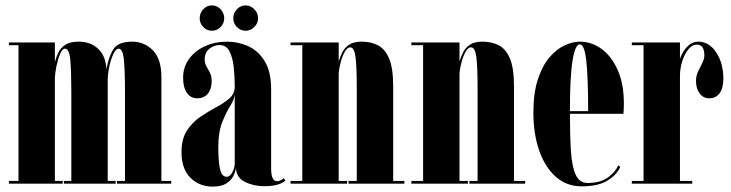

<svg xmlns="http://www.w3.org/2000/svg" viewBox="-20 -681 2709 712"><path d="M13 0V-10H48.5V-513.5H13V-523.5H183.5V-450.5Q188 -469 196.5 -486.5Q205 -504 222.5 -515.2Q240 -526.5 272 -526.5Q316.5 -526.5 344.8 -499.2Q373 -472 374.5 -423.5Q383 -471.5 400.8 -499Q418.5 -526.5 470.5 -526.5Q515 -526.5 546.8 -494.5Q578.5 -462.5 578.5 -395V-10H615V0H414V-10H443.5V-340Q443.5 -416 439.5 -458.2Q435.5 -500.5 420 -500.5Q410 -500.5 401 -482Q392 -463.5 386 -437Q380 -410.5 379.5 -387V-10H409V0H217V-10H244.5V-340Q244.5 -416 240.8 -458.2Q237 -500.5 221 -500.5Q211 -500.5 202.8 -480.8Q194.5 -461 189.2 -435.2Q184 -409.5 183.5 -391.5V-10H212.5V0Z M769 11Q719 11 686 -22Q653 -55 653 -117Q653 -165.5 673 -196.5Q693 -227.5 722.5 -247.5Q752 -267.5 781.5 -283.2Q811 -299 830.8 -316.2Q850.5 -333.5 850.5 -360Q850.5 -396.5 846.8 -431.8Q843 -467 831 -490.5Q819 -514 794 -514Q774 -514 756.5 -500.2Q739 -486.5 739 -460Q739 -446.5 745.5 -435.2Q752 -424 758.5 -411.2Q765 -398.5 765 -380Q765 -351.5 751 -334Q737 -316.5 711.5 -316.5Q687 -316.5 673 -336.8Q659 -357 659 -392.5Q659 -431.5 680.5 -461.8Q702 -492 739.2 -509.2Q776.5 -526.5 823 -526.5Q863 -526.5 900.2 -509.8Q937.5 -493 961.5 -454.2Q985.5 -415.5 985.5 -349V-55.5Q985.5 -9 1007.5 -9Q1014 -9 1021.5 -12.8Q1029 -16.5 1032.5 -20.5L1038 -11.5Q1033.5 -5 1013.8 2.2Q994 9.5 960 9.5Q920.5 9.5 888.2 -6.5Q856 -22.5 855 -59Q853.5 -45.5 845.8 -29.2Q838 -13 819.8 -1Q801.5 11 769 11ZM820.5 -25.5Q833.5 -25.5 842 -42.8Q850.5 -60 850.5 -75V-331Q849 -312.5 833.8 -288.2Q818.5 -264 804 -227.5Q789.5 -191 789.5 -135Q789.5 -83.5 795.8 -54.5Q802 -25.5 820.5 -25.5ZM891 -567Q872 -567 858.5 -580.8Q845 -594.5 845 -613Q845 -632.5 858.5 -646.8Q872 -661 891 -661Q909 -661 923 -646.8Q937 -632.5 937 -613Q937 -594.5 923 -580.8Q909 -567 891 -567ZM765.5 -567Q747 -567 733.8 -580.8Q720.5 -594.5 720.5 -613Q720.5 -632.5 733.8 -646.8Q747 -661 765.5 -661Q784.5 -661 798 -646.8Q811.5 -632.5 811.5 -613Q811.5 -594.5 798 -580.8Q784.5 -567 765.5 -567Z M1057.5 0V-10H1101V-513.5H1057.5V-523.5H1236V-453.5Q1241 -469.5 1249.2 -486.5Q1257.5 -503.5 1274.2 -515Q1291 -526.5 1321 -526.5Q1354.5 -526.5 1380.8 -513.5Q1407 -500.5 1422.5 -465Q1438 -429.5 1438 -362V-10H1479.5V0H1272.5V-10H1303V-357.5Q1303 -432 1298.5 -468.8Q1294 -505.5 1278.5 -505.5Q1268.5 -505.5 1259.2 -490Q1250 -474.5 1243.8 -451.8Q1237.5 -429 1236 -408V-10H1267V0Z M1505.5 0V-10H1549V-513.5H1505.5V-523.5H1684V-453.5Q1689 -469.5 1697.2 -486.5Q1705.5 -503.5 1722.2 -515Q1739 -526.5 1769 -526.5Q1802.5 -526.5 1828.8 -513.5Q1855 -500.5 1870.5 -465Q1886 -429.5 1886 -362V-10H1927.5V0H1720.5V-10H1751V-357.5Q1751 -432 1746.5 -468.8Q1742 -505.5 1726.5 -505.5Q1716.5 -505.5 1707.2 -490Q1698 -474.5 1691.8 -451.8Q1685.5 -429 1684 -408V-10H1715V0Z M2136.5 10Q2081 10 2041 -25.5Q2001 -61 1979.5 -122.8Q1958 -184.5 1958 -263.5Q1958 -336 1974.5 -386.5Q1991 -437 2017.2 -467.8Q2043.5 -498.5 2073.2 -512.5Q2103 -526.5 2130 -526.5Q2174.5 -526.5 2211.8 -498.8Q2249 -471 2271.2 -420Q2293.5 -369 2293.5 -298Q2293.5 -278.5 2292 -259H2093.5Q2093.5 -178 2097.2 -120.5Q2101 -63 2115 -32.8Q2129 -2.5 2159 -2.5Q2206.5 -2.5 2234.5 -23Q2262.5 -43.5 2272.5 -68L2280 -62Q2268 -33.5 2233.5 -11.8Q2199 10 2136.5 10ZM2130 -516.5Q2113 -516.5 2103.2 -456.8Q2093.5 -397 2093.5 -269H2161Q2161 -394 2154.2 -455.2Q2147.5 -516.5 2130 -516.5Z M2323 0V-10H2366.5V-513.5H2323V-523.5H2501.5V-462Q2503.5 -471 2512.2 -486.5Q2521 -502 2535.5 -514.2Q2550 -526.5 2570 -526.5Q2609.5 -526.5 2636 -486.5Q2662.5 -446.5 2662.5 -389Q2662.5 -354 2648.5 -335.2Q2634.5 -316.5 2610.5 -316.5Q2587.5 -316.5 2574.2 -334.8Q2561 -353 2561 -381Q2561 -399.5 2568.8 -416Q2576.5 -432.5 2584.2 -447.2Q2592 -462 2592 -476Q2592 -494 2585.5 -504.8Q2579 -515.5 2563.5 -515.5Q2547 -515.5 2533 -498.5Q2519 -481.5 2510.2 -454.8Q2501.5 -428 2501.5 -397.5V-10H2547V0Z"/></svg>

Font: Imbue 100pt ExtraBold
Style: Regular
Weight: 800
Designer: Tyler Finck
Foundry: Etcetera Type Company
Version: Version 1.102; ttfautohint (v1.8.3)